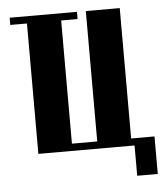

<svg xmlns="http://www.w3.org/2000/svg" viewBox="-47 -537 587 688"><g transform="rotate(-5 246.5 -193.0)"><path d="M73 -469H13V-495H255V-469H196V-26H287V-495H409V-26H493V109H419V0H73Z"/></g></svg>

Font: Moniqa Black Heading
Style: Regular
Weight: 900
Designer: Rajesh Rajput
Foundry: Rajesh Rajput
Version: Version 1.000